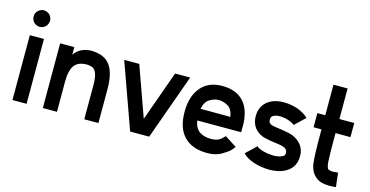

<svg xmlns="http://www.w3.org/2000/svg" viewBox="-81 -1186 3033 1576"><g transform="rotate(15 1436.0 -398.5)"><path d="M78.1 -550.8Q118.2 -550.8 198.2 -550.8Q198.2 -391.6 198.2 -73.2Q198.2 -48.8 198.2 0Q158.2 0 78.1 0Q78.1 -91.8 78.1 -276.4Q78.1 -367.2 78.1 -550.8ZM187.5 -658.2Q177.7 -648.4 165 -643.6Q151.4 -637.7 137.7 -637.7Q125 -637.7 111.3 -643.6Q97.7 -648.4 88.9 -658.2Q79.1 -668 73.2 -681.6Q68.4 -694.3 68.4 -708Q68.4 -721.7 73.2 -734.4Q79.1 -748 88.9 -757.8Q97.7 -766.6 111.3 -772.5Q125 -778.3 137.7 -778.3Q151.4 -778.3 165 -772.5Q177.7 -766.6 187.5 -757.8Q197.3 -748 202.1 -734.4Q208 -721.7 208 -708Q208 -694.3 202.1 -681.6Q197.3 -668 187.5 -658.2Z M604.5 -558.6Q711.9 -555.7 760.7 -489.3Q808.6 -422.9 808.6 -290Q808.6 -193.4 808.6 0Q768.6 0 688.5 0Q688.5 -45.9 688.5 -52.7Q688.5 -58.6 688.5 -100.6Q688.5 -110.4 688.5 -125Q688.5 -138.7 688.5 -158.2Q688.5 -181.6 688.5 -213.9Q688.5 -246.1 688.5 -290Q688.5 -327.1 684.6 -352.5Q680.7 -377.9 672.9 -394.5Q659.2 -424.8 637.7 -431.6Q616.2 -439.5 592.8 -439.5Q520.5 -439.5 488.3 -396.5Q456.1 -352.5 456.1 -256.8Q456.1 -171.9 456.1 -1Q416 -1 335.9 -1Q335.9 -184.6 335.9 -550.8Q376 -550.8 456.1 -550.8Q456.1 -535.2 456.1 -535.2Q456.1 -535.2 456.1 -486.3Q476.6 -517.6 511.7 -537.1Q547.9 -556.6 592.8 -558.6Q595.7 -558.6 598.6 -558.6Q601.6 -558.6 604.5 -558.6Z M1311.5 -555.7Q1260.7 -414.1 1159.2 -129.9Q1108.4 -272.5 1006.8 -555.7Q964.8 -555.7 878.9 -555.7Q945.3 -371.1 1078.1 0Q1131.8 0 1240.2 0Q1306.6 -185.5 1439.5 -555.7Q1396.5 -555.7 1311.5 -555.7Z M1960 -279.3Q1960 -262.7 1960 -230.5Q1835 -230.5 1586.9 -230.5Q1597.7 -165 1636.7 -138.7Q1676.8 -113.3 1732.4 -113.3Q1790 -113.3 1818.4 -139.6Q1845.7 -165 1846.7 -167Q1879.9 -145.5 1947.3 -102.5Q1947.3 -101.6 1940.4 -92.8Q1933.6 -83 1920.9 -69.3Q1896.5 -45.9 1849.6 -19.5Q1803.7 6.8 1732.4 6.8Q1604.5 6.8 1536.1 -64.5Q1467.8 -135.7 1467.8 -271.5Q1467.8 -405.3 1532.2 -481.4Q1596.7 -557.6 1711.9 -557.6Q1711.9 -557.6 1711.9 -557.6Q1712.9 -557.6 1712.9 -557.6Q1834 -557.6 1897.5 -486.3Q1960 -416 1960.9 -280.3Q1960.9 -279.3 1960.9 -279.3Q1960 -279.3 1960 -279.3ZM1841.8 -329.1Q1830.1 -396.5 1792 -417Q1752.9 -438.5 1712.9 -438.5Q1679.7 -438.5 1640.6 -416Q1601.6 -394.5 1587.9 -330.1Q1671.9 -330.1 1841.8 -329.1Z M2260.7 -338.9Q2293 -335 2343.8 -324.2Q2394.5 -312.5 2432.6 -276.4Q2453.1 -256.8 2465.8 -228.5Q2478.5 -201.2 2477.5 -161.1Q2477.5 -160.2 2477.5 -160.2Q2477.5 -109.4 2451.2 -71.3Q2423.8 -33.2 2374 -12.7Q2349.6 -2.9 2320.3 2Q2291 6.8 2259.8 6.8Q2194.3 6.8 2129.9 -13.7Q2066.4 -34.2 2032.2 -70.3Q2049.8 -86.9 2049.8 -87.9Q2050.8 -87.9 2079.1 -115.2Q2086.9 -123 2096.7 -131.8Q2106.4 -141.6 2119.1 -154.3Q2126 -146.5 2140.6 -139.6Q2156.2 -131.8 2174.8 -127Q2210.9 -116.2 2253.9 -114.3Q2297.9 -112.3 2330.1 -125Q2351.6 -132.8 2355.5 -143.6Q2359.4 -153.3 2359.4 -160.2Q2359.4 -180.7 2341.8 -196.3Q2325.2 -210.9 2248 -219.7Q2212.9 -223.6 2164.1 -234.4Q2116.2 -245.1 2082 -280.3Q2063.5 -298.8 2052.7 -326.2Q2041 -353.5 2041 -392.6Q2041 -444.3 2067.4 -483.4Q2093.8 -522.5 2141.6 -542Q2183.6 -558.6 2234.4 -558.6Q2239.3 -558.6 2245.1 -558.6Q2301.8 -556.6 2353.5 -539.1Q2381.8 -529.3 2405.3 -514.6Q2429.7 -500 2447.3 -482.4Q2429.7 -465.8 2428.7 -464.8Q2427.7 -463.9 2399.4 -436.5Q2392.6 -429.7 2382.8 -420.9Q2373 -411.1 2360.4 -399.4Q2352.5 -407.2 2338.9 -414.1Q2326.2 -420.9 2309.6 -426.8Q2280.3 -436.5 2245.1 -439.5Q2210.9 -441.4 2185.5 -430.7Q2171.9 -424.8 2166 -416Q2160.2 -408.2 2160.2 -392.6Q2160.2 -370.1 2172.9 -359.4Q2185.5 -347.7 2260.7 -338.9Z M2836.9 -423.8Q2794.9 -423.8 2710 -423.8Q2710 -406.2 2710 -405.3Q2710 -404.3 2710 -374Q2710 -367.2 2710 -356.4Q2710 -346.7 2710 -333Q2710 -257.8 2712.9 -196.3Q2714.8 -134.8 2730.5 -121.1Q2733.4 -118.2 2751 -114.3Q2767.6 -110.4 2814.5 -116.2Q2816.4 -91.8 2817.4 -90.8Q2817.4 -89.8 2821.3 -50.8Q2823.2 -42 2824.2 -28.3Q2826.2 -14.6 2828.1 2.9Q2813.5 4.9 2799.8 5.9Q2785.2 6.8 2770.5 6.8Q2738.3 6.8 2707 -1Q2675.8 -8.8 2651.4 -31.2Q2606.4 -70.3 2598.6 -141.6Q2590.8 -212.9 2590.8 -333Q2590.8 -363.3 2590.8 -423.8Q2568.4 -423.8 2523.4 -423.8Q2523.4 -444.3 2523.4 -485.4Q2523.4 -504.9 2523.4 -543.9Q2545.9 -543.9 2590.8 -543.9Q2590.8 -630.9 2590.8 -803.7Q2630.9 -803.7 2710.9 -803.7Q2710.9 -717.8 2710.9 -543.9Q2752.9 -543.9 2836.9 -543.9Q2836.9 -503.9 2836.9 -423.8Z"/></g></svg>

Font: Seiden_Sans_Regular
Style: Regular
Weight: 400
Designer: Kevin Beronilla
Version: Version 1.0